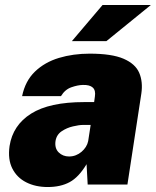

<svg xmlns="http://www.w3.org/2000/svg" viewBox="-20 -743 628 773"><path d="M172 10Q123 10 85.5 -9Q48 -28 29.5 -64.8Q11 -101.5 18.5 -155Q31.5 -239 105.2 -285.5Q179 -332 319 -332H359L362 -354Q366 -379 353.5 -390.5Q341 -402 313 -401Q292.5 -400.5 267 -391.5Q241.5 -382.5 225.5 -356H69Q81.5 -417 120.8 -454.8Q160 -492.5 217.2 -509.8Q274.5 -527 341 -527Q430 -527 477.5 -506.5Q525 -486 540.5 -449.8Q556 -413.5 549 -366L493 0H333L328.5 -82Q297 -29.5 260.5 -9.8Q224 10 172 10ZM258 -113Q272.5 -113 285.2 -118Q298 -123 308.2 -131.8Q318.5 -140.5 325.5 -151.5Q332.5 -162.5 335 -175L345 -240H314Q298.5 -240 273.8 -234.2Q249 -228.5 228.2 -214.5Q207.5 -200.5 203.5 -175Q199.5 -146 216.2 -129.5Q233 -113 258 -113ZM269.5 -577.5 393 -723H587.5L408.5 -577.5Z"/></svg>

Font: Public Sans Thin Black
Style: Italic
Weight: 900
Italic angle: -8°
Version: Version 2.001